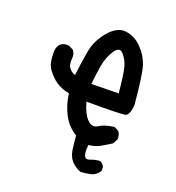

<svg xmlns="http://www.w3.org/2000/svg" viewBox="-115 -580 730 797"><g transform="rotate(20 250.0 -181.0)"><path d="M329.1 125Q312.5 121.1 292 102.5Q271.5 84 266.6 52.2Q261.7 20.5 259.8 -10.7Q220.7 -34.2 199.2 -75.2Q177.7 -116.2 171.9 -165Q127 -172.9 95.7 -202.1Q64.5 -231.4 58.6 -257.8Q52.7 -284.2 54.7 -313.5Q56.6 -329.1 66.4 -340.8Q82 -354.5 105.5 -350.6L125 -340.8Q136.7 -327.1 134.8 -305.7Q131.8 -277.3 143.1 -263.2Q154.3 -249 169.9 -245.1Q175.8 -299.8 185.5 -353.5Q195.3 -407.2 232.4 -449.7Q269.5 -492.2 309.1 -486.3Q348.6 -480.5 378.9 -448.7Q409.2 -417 420.9 -378.9Q432.6 -340.8 444.3 -211.9Q440.4 -165 421.9 -161.1Q403.3 -157.2 252 -157.2Q266.6 -105.5 288.6 -84.5Q310.5 -63.5 332.5 -78.1Q354.5 -92.8 397.5 -98.6L417 -88.9Q428.7 -75.2 426.8 -53.7L415 -32.2Q393.6 -18.6 371.1 -5.9Q348.6 6.8 321.3 8.8Q317.4 38.1 323.2 54.7Q329.1 71.3 347.7 64Q366.2 56.6 389.6 54.7Q403.3 60.5 409.2 74.2V91.8Q395.5 113.3 374 118.7Q352.5 124 329.1 125ZM366.2 -235.4Q358.4 -317.4 350.6 -346.7Q342.8 -376 323.7 -397.5Q304.7 -418.9 284.2 -387.7Q263.7 -356.4 256.8 -315.4Q250 -274.4 246.1 -233.4Z"/></g></svg>

Font: NaikaiFont
Style: Regular
Weight: 400
Version: Version 1.67